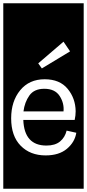

<svg xmlns="http://www.w3.org/2000/svg" viewBox="-32 -937 530 1170"><path d="M-12 213V-917H478V213ZM223 -520 395 -624 355 -683 201 -551ZM433 -128 374 -141Q364 -100 334 -75Q304 -50 251 -50Q116 -50 110 -206H423Q429 -233 429 -259Q428 -338 380 -396Q332 -454 240 -454Q146 -454 91 -387Q36 -320 36 -216Q36 -108 94 -49Q152 10 246 10Q328 10 376 -30.5Q424 -71 433 -128ZM355 -258H111Q118 -314 147 -355Q176 -396 238 -396Q303 -396 331.5 -352Q360 -308 355 -258Z"/></svg>

Font: Zilla Slab Highlight
Style: Regular
Weight: 400
Designer: Typotheque Type Foundry
Foundry: Typotheque type foundry
Version: Version 1.1; 2017; ttfautohint (v1.6)